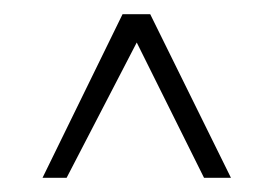

<svg xmlns="http://www.w3.org/2000/svg" viewBox="-20 -480 386 271"><path d="M74 -229H40L153 -460H192L306 -229H268L173 -420Z"/></svg>

Font: Genos
Style: Regular
Weight: 400
Designer: Robert E. Leuschke
Foundry: Robert E. Leuschke
Version: Version 1.010